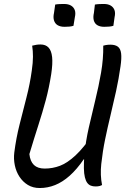

<svg xmlns="http://www.w3.org/2000/svg" viewBox="-20 -931 640 967"><path d="M494 1Q488 4 483 5.5Q478 7 472.5 7.5Q467 8 461 8Q448 8 437.5 4Q427 0 419.5 -10Q412 -20 407.5 -38Q403 -56 402.5 -84.5Q402 -113 405 -153Q412 -221 427.5 -289.5Q443 -358 460 -427Q477 -496 489 -565Q501 -634 500 -701Q507 -703 512.5 -704Q518 -705 524 -705.5Q530 -706 536 -706Q560 -706 573.5 -696Q587 -686 590 -662Q593 -638 587 -597Q578 -533 564.5 -471.5Q551 -410 536.5 -350Q522 -290 509.5 -229.5Q497 -169 490 -105Q487 -77 488 -50.5Q489 -24 494 1ZM180 16Q146 16 120.5 0.5Q95 -15 78 -41Q61 -67 54.5 -99Q48 -131 52 -163Q61 -234 78.5 -303.5Q96 -373 113.5 -441Q131 -509 140 -575Q146 -616 146 -645.5Q146 -675 142 -701Q154 -704 163.5 -705.5Q173 -707 184 -707Q210 -707 224.5 -691.5Q239 -676 242.5 -643.5Q246 -611 238 -558Q227 -488 210.5 -426.5Q194 -365 173 -300Q152 -235 128 -155Q132 -118 151 -100Q170 -82 205 -82Q245 -82 282 -96Q319 -110 360 -148Q401 -186 451 -259L428 -126L402 -129Q367 -78 331 -46Q295 -14 257.5 1Q220 16 180 16ZM258 -908Q268 -910 280 -910.5Q292 -911 302 -911Q324 -911 337.5 -903Q351 -895 356.5 -880.5Q362 -866 357 -844L350 -801Q340 -798 329 -797Q318 -796 305 -796Q284 -796 270.5 -804Q257 -812 252 -828Q247 -844 252 -866ZM458 -908Q469 -910 480.5 -910.5Q492 -911 503 -911Q524 -911 537.5 -903Q551 -895 556.5 -880.5Q562 -866 557 -844L551 -801Q541 -798 529.5 -797Q518 -796 505 -796Q484 -796 470.5 -804Q457 -812 452.5 -828Q448 -844 453 -866Z"/></svg>

Font: Rec Mono Duotone
Style: Italic
Weight: 400
Italic angle: -10°
Monospace: yes
Version: Version 1.085; ttfautohint (v1.8.4.7-5d5b)